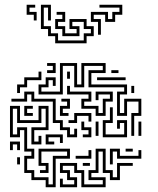

<svg xmlns="http://www.w3.org/2000/svg" viewBox="-20 -771 663 807"><path d="M532 -200V-296H562V-344H514V-284H472V-386H502V-404H352V-476H412V-494H334V-404H292V-494H244V-374H142V-416H172V-446H214V-410H202V-434H184V-404H154V-386H232V-506H304V-416H322V-506H424V-464H364V-416H514V-374H484V-296H502V-356H574V-284H544V-200ZM178 -464V-476H202V-494H178V-506H214V-464ZM448 -464V-476H478V-464ZM52 -380V-416H82V-446H142V-470H154V-434H94V-404H64V-380ZM262 -440V-470H274V-440ZM388 -434V-446H508V-434ZM382 -284V-314H322V-356H352V-374H262V-410H274V-386H364V-344H334V-326H394V-296H412V-356H442V-374H394V-350H382V-386H454V-344H424V-284ZM532 -380V-410H544V-380ZM262 -194V-224H232V-254H202V-344H112V-374H94V-344H28V-356H82V-386H124V-356H214V-266H244V-236H274V-206H292V-230H304V-194ZM232 -284V-326H262V-344H238V-356H274V-314H244V-296H268V-284ZM172 16V-14H112V-44H82V-116H112V-134H82V-224H64V-194H22V-326H64V-266H142V-326H184V-224H124V-176H142V-200H154V-164H112V-236H172V-314H154V-254H52V-314H34V-206H52V-236H94V-146H124V-104H94V-56H124V-26H184V4H202V-116H262V-134H154V-86H184V-44H148V-56H172V-74H142V-146H274V-104H214V16ZM82 -284V-326H118V-314H94V-296H118V-284ZM412 -194V-266H442V-320H454V-254H424V-206H502V-254H484V-230H472V-266H514V-194ZM268 -254V-266H292V-296H364V-260H352V-284H304V-254ZM562 -200V-260H574V-200ZM328 -194V-206H352V-224H322V-260H334V-236H364V-194ZM382 -200V-260H394V-200ZM172 -164V-206H244V-170H232V-194H184V-176H208V-164ZM22 -140V-176H64V-140H52V-164H34V-140ZM232 16V-20H244V4H292V-14H262V-44H232V-86H304V-56H334V4H412V-14H352V-56H382V-146H424V-56H454V-26H472V-86H538V-74H484V-14H442V-44H412V-134H394V-44H364V-26H424V16H322V-44H292V-74H244V-56H274V-26H304V16ZM442 -80V-146H484V-116H562V-140H574V-104H472V-134H454V-80ZM508 -134V-146H538V-134ZM298 -104V-116H352V-140H364V-104ZM52 -80V-110H64V-80ZM328 -74V-86H358V-74ZM122 -685V-709H92V-751H128V-739H104V-721H134V-685ZM212 -589V-619H182V-649H152V-751H194V-685H182V-739H164V-661H194V-631H224V-601H332V-631H362V-649H332V-679H284V-661H314V-619H242V-649H212V-691H242V-709H218V-721H254V-679H224V-661H254V-631H302V-649H272V-691H344V-661H374V-619H344V-589ZM392 -625V-679H362V-721H434V-691H452V-721H482V-739H398V-751H494V-709H464V-679H422V-709H374V-691H404V-625Z"/></svg>

Font: Rubik Maze
Style: Regular
Weight: 400
Designer: Hubert and Fischer, NaN
Foundry: Hubert and Fischer, NaN
Version: Version 2.200